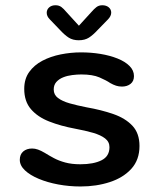

<svg xmlns="http://www.w3.org/2000/svg" viewBox="-20 -682 575 713"><path d="M279 10.5Q236.5 10.5 196.2 3Q156 -4.5 123.8 -18Q91.5 -31.5 72.5 -49.5Q53.5 -67.5 53.5 -88.5Q53.5 -108.5 66.2 -119.5Q79 -130.5 99.5 -130.5Q110 -130.5 121.2 -126.5Q132.5 -122.5 146 -114.5Q162 -104.5 180.2 -94.8Q198.5 -85 222.5 -78.5Q246.5 -72 278.5 -72Q327.5 -72 357 -86.8Q386.5 -101.5 386.5 -135.5Q386.5 -155.5 370.2 -168Q354 -180.5 325.5 -188.8Q297 -197 259.5 -204Q205.5 -214 162.8 -230.8Q120 -247.5 95 -276.5Q70 -305.5 70 -352Q70 -389 88.5 -414.8Q107 -440.5 137.5 -456.5Q168 -472.5 205.5 -480Q243 -487.5 281 -487.5Q318 -487.5 353 -481.8Q388 -476 416.2 -464.8Q444.5 -453.5 461 -437Q477.5 -420.5 477.5 -399.5Q477.5 -380.5 464.8 -370.5Q452 -360.5 433 -360.5Q421 -360.5 411 -363.8Q401 -367 389.5 -373.5Q375 -383.5 349.5 -394.5Q324 -405.5 282 -405.5Q266 -405.5 248 -403.2Q230 -401 214.5 -394.8Q199 -388.5 189.2 -377.5Q179.5 -366.5 179.5 -349.5Q179.5 -330 195.5 -318Q211.5 -306 238.8 -298.2Q266 -290.5 301.5 -283.5Q356 -274 400.8 -258.5Q445.5 -243 471.8 -215Q498 -187 498 -140Q498 -88.5 467.8 -55.2Q437.5 -22 387.8 -5.8Q338 10.5 279 10.5ZM381 -610 343 -571Q325.5 -552 310.2 -542.2Q295 -532.5 272.5 -532.5Q250.5 -532.5 235.2 -542.2Q220 -552 202.5 -571L165 -610Q153.5 -621.5 153.5 -634.5Q153.5 -646.5 162.5 -654.5Q171.5 -662.5 186 -662.5Q199 -662.5 207.8 -656Q216.5 -649.5 226 -638L273 -586.5L320 -638Q329 -648.5 338 -655.5Q347 -662.5 360 -662.5Q374.5 -662.5 383.8 -654.8Q393 -647 393 -635Q393 -622.5 381 -610Z"/></svg>

Font: Sono Medium
Style: Regular
Weight: 500
Designer: Tyler Finck
Foundry: Tyler Finck
Version: Version 2.112